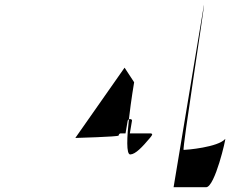

<svg xmlns="http://www.w3.org/2000/svg" viewBox="-20 -922 962 803"><path d="M541 -578C541 -578 489 -274 525 -276C547 -277 575 -307 607 -345C614 -354 622 -362 611 -364H539H523C528 -394 532 -417 532 -417C533 -421 529 -424 524 -424C519 -424 515 -421 514 -417L505 -364H484C480 -364 477 -360 476 -355C475 -350 295 -345 295 -345L501 -639ZM833 -902 706 -139H842C879 -139 926 -346 922 -341C892 -306 759 -295 748 -295C741 -295 837 -902 833 -902Z"/></svg>

Font: PlasticEraser
Style: It
Weight: 400
Foundry: Cannot Into Space Fonts
Version: Version 0.43